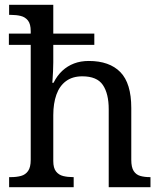

<svg xmlns="http://www.w3.org/2000/svg" viewBox="-20 -780 675 800"><path d="M18 0V-42H26Q49 -42 67.5 -47Q86 -52 97 -67.5Q108 -83 108 -114V-593H17V-640H108V-650Q108 -680 96.5 -694.5Q85 -709 66.5 -713.5Q48 -718 26 -718H18V-760H202V-640H373V-593H202V-520Q202 -502 201 -482.5Q200 -463 199 -449Q198 -435 198 -435H203Q218 -465 239.5 -485Q261 -505 288.5 -515.5Q316 -526 350 -526Q436 -526 481.5 -479.5Q527 -433 527 -330V-114Q527 -83 537 -67.5Q547 -52 564.5 -47Q582 -42 604 -42H607V0H433V-325Q433 -390 408.5 -426Q384 -462 323 -462Q282 -462 255 -442Q228 -422 215 -385.5Q202 -349 202 -300V-109Q202 -80 213.5 -65.5Q225 -51 243.5 -46.5Q262 -42 284 -42H287V0Z"/></svg>

Font: Noto Serif Bengali
Style: Regular
Weight: 400
Designer: Juan Bruce, Universal Thirst, Indian Type Foundry and the Monotype Design Team.
Foundry: Monotype Imaging Inc.
Version: Version 2.003